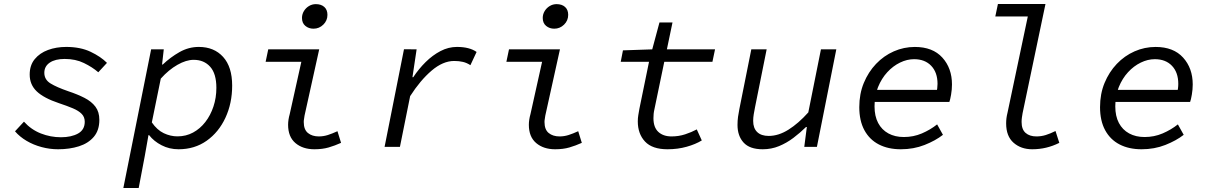

<svg xmlns="http://www.w3.org/2000/svg" viewBox="-20 -732 6040 957"><path d="M269.7 12Q228 12 187.4 1.1Q146.8 -9.7 112.6 -29.9Q78.3 -50.1 54.8 -77.5L99.4 -125.6Q135 -86 183.4 -66.9Q231.8 -47.9 283.7 -47.9Q335.4 -47.9 368.9 -66.4Q402.4 -85 402.4 -125.2Q402.4 -148.8 387.1 -164.4Q371.9 -180 343.3 -192.1Q314.7 -204.2 274 -217.7Q198.4 -243 163.2 -276.5Q128 -310 128 -360.4Q128 -406.6 153 -437.1Q178 -467.7 219.2 -482.9Q260.3 -498.1 310.1 -498.1Q380.3 -498.1 431.3 -474Q482.3 -449.8 513.2 -418.6L469.9 -371.8Q439.9 -397.7 398.2 -417.9Q356.6 -438.2 302.2 -438.2Q255.2 -438.2 228.1 -419.9Q200.9 -401.5 200.9 -369.1Q200.9 -335.1 231.8 -316.1Q262.8 -297 321 -277Q366.3 -262 401.2 -244.1Q436.1 -226.2 455.7 -200.2Q475.2 -174.2 475.2 -134.5Q475.2 -82.6 447.7 -50.1Q420.2 -17.7 373.5 -2.8Q326.8 12 269.7 12Z M594.8 205.1 733.3 -486.1H796.3L787.8 -410.5H791.4Q829.3 -446.6 874.8 -472.4Q920.2 -498.1 970.9 -498.1Q1047.2 -498.1 1092.2 -448.2Q1137.2 -398.4 1137.2 -305.4Q1137.2 -217.2 1103.6 -145Q1070 -72.8 1010 -30.4Q950 12 870 12Q824.1 12 785.6 -7.9Q747 -27.7 723.2 -58.4H720L701.6 45.7L671.3 205.1ZM864.6 -52.3Q907 -52.3 942.2 -71.3Q977.4 -90.3 1003.4 -123.8Q1029.4 -157.2 1043.9 -201Q1058.5 -244.7 1058.5 -294.2Q1058.5 -364.8 1027.6 -399.3Q996.7 -433.8 945.4 -433.8Q908.1 -433.8 864.4 -408.9Q820.7 -384 781.4 -340.1L736.8 -121.9Q763 -83.9 796.3 -68.1Q829.7 -52.3 864.6 -52.3Z M1547 12Q1489 12 1452.5 -19Q1416 -50 1416 -110Q1416 -122 1418 -135.5Q1420 -149 1424 -163L1482 -424H1304L1317 -486H1571L1498 -156Q1497 -147 1495.5 -139.5Q1494 -132 1494 -124Q1494 -86 1515 -69Q1536 -52 1569 -52Q1592 -52 1614 -59Q1636 -66 1662 -78L1680 -20Q1649 -6 1618 3Q1587 12 1547 12ZM1542.7 -589Q1519 -589 1502.1 -602.9Q1485.2 -616.8 1485.2 -642.5Q1485.2 -661 1494.8 -676.8Q1504.4 -692.6 1520.1 -702Q1535.8 -711.4 1554.2 -711.4Q1580.8 -711.4 1596.5 -697.3Q1612.1 -683.2 1612.1 -657.9Q1612.1 -629.4 1591.5 -609.2Q1570.8 -589 1542.7 -589Z M1896.9 0 1993.6 -486.5 2056.6 -486.1 2035.8 -347.2H2039.8Q2067 -388.5 2101.6 -422.7Q2136.2 -456.9 2175.7 -477.5Q2215.1 -498.1 2257.5 -498.1Q2289.8 -498.1 2314.2 -491.6Q2338.7 -485.2 2355.5 -473L2324.7 -407.1Q2306.8 -418.9 2287.4 -423.5Q2267.9 -428.1 2243.8 -428.1Q2187.7 -428.1 2131.2 -379.9Q2074.8 -331.7 2024.3 -252.8L1973.4 0Z M2747 12Q2689 12 2652.5 -19Q2616 -50 2616 -110Q2616 -122 2618 -135.5Q2620 -149 2624 -163L2682 -424H2504L2517 -486H2771L2698 -156Q2697 -147 2695.5 -139.5Q2694 -132 2694 -124Q2694 -86 2715 -69Q2736 -52 2769 -52Q2792 -52 2814 -59Q2836 -66 2862 -78L2880 -20Q2849 -6 2818 3Q2787 12 2747 12ZM2742.7 -589Q2719 -589 2702.1 -602.9Q2685.2 -616.8 2685.2 -642.5Q2685.2 -661 2694.8 -676.8Q2704.4 -692.6 2720.1 -702Q2735.8 -711.4 2754.2 -711.4Q2780.8 -711.4 2796.5 -697.3Q2812.1 -683.2 2812.1 -657.9Q2812.1 -629.4 2791.5 -609.2Q2770.8 -589 2742.7 -589Z M3307 12Q3231 12 3195 -26.5Q3159 -65 3159 -127Q3159 -143 3161.5 -158Q3164 -173 3167 -190L3215 -424H3074L3085 -481L3231 -486L3267 -620H3332L3304 -486H3544L3531 -424H3291L3242 -188Q3239 -175 3238 -164.5Q3237 -154 3237 -143Q3237 -97 3261.5 -74.5Q3286 -52 3327 -52Q3363 -52 3395 -62.5Q3427 -73 3453 -87L3478 -32Q3447 -13 3402.5 -0.5Q3358 12 3307 12Z M3781.6 12Q3716.8 12 3686.4 -21.3Q3656 -54.6 3656 -109.2Q3656 -130.6 3658.6 -149.7Q3661.3 -168.8 3665.3 -188.7L3724.8 -486.1H3801.3L3743.3 -197.4Q3739.7 -178.7 3736.9 -162.3Q3734.1 -145.9 3734.1 -129.3Q3734.1 -93.2 3754.1 -73.8Q3774.1 -54.5 3811.5 -54.5Q3860.5 -54.5 3910.1 -85.7Q3959.7 -116.9 4008.9 -171.7L4071.9 -486.1H4148.5L4051.8 0H3988.8L4001.6 -99H3997.6Q3968.3 -70.3 3934.7 -44.8Q3901.1 -19.4 3863 -3.7Q3825 12 3781.6 12Z M4470 12Q4407 12 4360.5 -12Q4314 -36 4288.5 -83Q4263 -130 4263 -198Q4263 -264 4285.5 -318.5Q4308 -373 4346.5 -413.5Q4385 -454 4435 -476Q4485 -498 4540 -498Q4629 -498 4677 -445Q4725 -392 4725 -311Q4725 -286 4720.5 -260Q4716 -234 4712 -224H4322L4332 -284H4679L4647 -269Q4650 -280 4651.5 -291.5Q4653 -303 4653 -314Q4653 -371 4621.5 -404Q4590 -437 4536 -437Q4501 -437 4466 -420Q4431 -403 4402.5 -372Q4374 -341 4356.5 -298Q4339 -255 4339 -202Q4339 -153 4357 -119Q4375 -85 4408 -67Q4441 -49 4485 -49Q4533 -49 4575 -67Q4617 -85 4651 -112L4680 -60Q4643 -31 4588.5 -9.5Q4534 12 4470 12Z M5125 12Q5069 12 5032 -20.5Q4995 -53 4995 -117Q4995 -130 4996.5 -142.5Q4998 -155 5002 -171L5103 -650H4941L4954 -712H5191L5077 -168Q5075 -157 5073.5 -146Q5072 -135 5072 -124Q5072 -87 5092 -69.5Q5112 -52 5146 -52Q5170 -52 5192.5 -59Q5215 -66 5241 -79L5260 -20Q5228 -4 5194.5 4Q5161 12 5125 12Z M5670 12Q5607 12 5560.5 -12Q5514 -36 5488.5 -83Q5463 -130 5463 -198Q5463 -264 5485.5 -318.5Q5508 -373 5546.5 -413.5Q5585 -454 5635 -476Q5685 -498 5740 -498Q5829 -498 5877 -445Q5925 -392 5925 -311Q5925 -286 5920.5 -260Q5916 -234 5912 -224H5522L5532 -284H5879L5847 -269Q5850 -280 5851.5 -291.5Q5853 -303 5853 -314Q5853 -371 5821.5 -404Q5790 -437 5736 -437Q5701 -437 5666 -420Q5631 -403 5602.5 -372Q5574 -341 5556.5 -298Q5539 -255 5539 -202Q5539 -153 5557 -119Q5575 -85 5608 -67Q5641 -49 5685 -49Q5733 -49 5775 -67Q5817 -85 5851 -112L5880 -60Q5843 -31 5788.5 -9.5Q5734 12 5670 12Z"/></svg>

Font: SourceCodeVF
Style: Italic
Weight: 200
Italic angle: -11°
Monospace: yes
Designer: Paul D. Hunt, Teo Tuominen
Foundry: Adobe
Version: Version 1.026;hotconv 1.1.0;makeotfexe 2.6.0